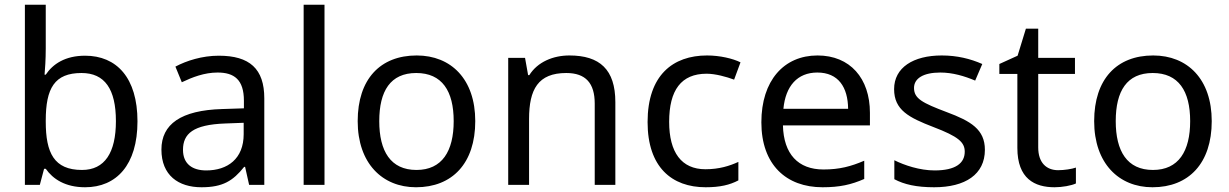

<svg xmlns="http://www.w3.org/2000/svg" viewBox="-20 -780 5186 810"><path d="M173 -575V-760H85V0H148L166 -68H173C203 -25 255 10 339 10C471 10 560 -84 560 -268C560 -452 472 -545 339 -545C255 -545 203 -510 173 -465H168C170 -487 173 -530 173 -575ZM324 -472C422 -472 469 -404 469 -269C469 -136 422 -63 326 -63C208 -63 173 -135 173 -267V-271C173 -408 210 -472 324 -472Z M903 -545C833 -545 767 -524 720 -499L747 -433C791 -454 842 -474 898 -474C968 -474 1009 -444 1009 -355V-323L918 -320C743 -315 661 -256 661 -149C661 -40 733 10 830 10C920 10 963 -17 1010 -76H1014L1031 0H1095V-365C1095 -490 1033 -545 903 -545ZM929 -259 1008 -262V-214C1008 -110 940 -61 850 -61C792 -61 752 -88 752 -148C752 -216 795 -254 929 -259Z M1349 0V-760H1261V0Z M1985 -269C1985 -446 1883 -546 1738 -546C1584 -546 1489 -446 1489 -269C1489 -91 1593 10 1735 10C1888 10 1985 -91 1985 -269ZM1580 -269C1580 -396 1627 -472 1736 -472C1845 -472 1894 -396 1894 -269C1894 -142 1845 -63 1737 -63C1628 -63 1580 -142 1580 -269Z M2382 -546C2314 -546 2248 -519 2213 -463H2208L2195 -536H2124V0H2212V-278C2212 -403 2250 -472 2369 -472C2451 -472 2489 -429 2489 -343V0H2576V-349C2576 -487 2510 -546 2382 -546Z M2957 10C3018 10 3059 0 3095 -19V-97C3058 -80 3014 -66 2956 -66C2855 -66 2803 -137 2803 -266C2803 -400 2854 -469 2961 -469C2998 -469 3045 -456 3077 -444L3104 -517C3072 -533 3017 -546 2963 -546C2819 -546 2712 -463 2712 -265C2712 -75 2814 10 2957 10Z M3429 -546C3287 -546 3192 -440 3192 -264C3192 -85 3297 10 3450 10C3523 10 3571 -1 3626 -25V-102C3570 -78 3522 -65 3454 -65C3347 -65 3286 -130 3283 -251H3650V-304C3650 -450 3566 -546 3429 -546ZM3428 -474C3517 -474 3557 -412 3558 -321H3285C3294 -417 3344 -474 3428 -474Z M4135 -148C4135 -234 4076 -269 3974 -307C3871 -346 3836 -364 3836 -409C3836 -449 3875 -474 3947 -474C3999 -474 4049 -459 4094 -440L4124 -510C4074 -532 4018 -546 3953 -546C3833 -546 3752 -495 3752 -404C3752 -316 3814 -284 3918 -244C4023 -204 4050 -180 4050 -140C4050 -92 4012 -61 3923 -61C3860 -61 3795 -83 3753 -104V-24C3794 -2 3846 10 3921 10C4052 10 4135 -44 4135 -148Z M4444 -62C4395 -62 4360 -93 4360 -158V-468H4515V-536H4360V-659H4308L4273 -545L4196 -510V-468H4272V-156C4272 -26 4345 10 4429 10C4461 10 4500 3 4519 -6V-73C4502 -67 4470 -62 4444 -62Z M5092 -269C5092 -446 4990 -546 4845 -546C4691 -546 4596 -446 4596 -269C4596 -91 4700 10 4842 10C4995 10 5092 -91 5092 -269ZM4687 -269C4687 -396 4734 -472 4843 -472C4952 -472 5001 -396 5001 -269C5001 -142 4952 -63 4844 -63C4735 -63 4687 -142 4687 -269Z"/></svg>

Font: Noto Sans Hebrew Droid Medium
Style: Regular
Weight: 500
Designer: Monotype Design Team
Foundry: Monotype Imaging Inc.
Version: Version 1.100